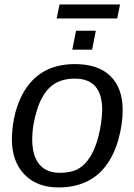

<svg xmlns="http://www.w3.org/2000/svg" viewBox="-20 -822 596 852"><path d="M524.4 -333.5Q524.4 -270 504.9 -201.4Q485.4 -132.8 449 -85.2Q412.6 -37.6 359.9 -13.9Q307.1 9.8 239.7 9.8Q144 9.8 88.4 -47.9Q32.7 -105.5 32.7 -204.6Q34.7 -304.2 68.8 -381.3Q103 -458.5 163.6 -498Q224.1 -537.6 313.5 -537.6Q416 -537.6 470.2 -484.1Q524.4 -430.7 524.4 -333.5ZM433.6 -333.5Q433.6 -473.1 312.5 -473.1Q246.6 -473.1 206.8 -439.2Q167 -405.3 145 -336.4Q123 -267.6 123 -203.1Q123 -130.9 154.3 -93Q185.5 -55.2 245.1 -55.2Q295.4 -55.2 325.9 -72Q356.4 -88.9 379.4 -124.8Q402.3 -160.6 416.7 -216.3Q431.2 -272 433.6 -333.5ZM300.8 -601.6 317.4 -685.5H405.3L388.7 -601.6ZM500 -740.2H231.4L244.1 -802.2H512.7Z"/></svg>

Font: Liberation Sans
Style: Italic
Weight: 400
Italic angle: -12°
Designer: Steve Matteson
Foundry: Ascender Corporation
Version: Version 2.1.5